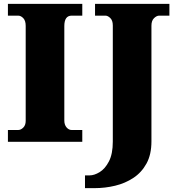

<svg xmlns="http://www.w3.org/2000/svg" viewBox="-20 -734 912 994"><path d="M21 0V-61H74Q88 -61 100.5 -73.5Q113 -86 113 -108V-600Q113 -627 100.5 -640Q88 -653 74 -653H21V-714H406V-653H351Q313 -653 313 -599V-110Q313 -88 324.5 -74.5Q336 -61 351 -61H406V0ZM420 240V174H444Q468 174 496 157Q524 140 544 101.5Q564 63 564 -1V-602Q564 -628 551 -640.5Q538 -653 526 -653H472V-714H857V-653H804Q791 -653 777.5 -640Q764 -627 764 -601V-2Q764 66 738.5 112.5Q713 159 670.5 187Q628 215 576 227.5Q524 240 470 240Z"/></svg>

Font: Noto Serif Myanmar Black
Style: Regular
Weight: 900
Designer: Ben Mitchell and the Monotype Design Team
Foundry: Monotype Imaging Inc.
Version: Version 2.106; ttfautohint (v1.8.4.7-5d5b)